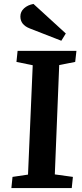

<svg xmlns="http://www.w3.org/2000/svg" viewBox="-20 -960 416 980"><path d="M315.9 -789.1 293 -752 131.8 -814.9Q84 -833.5 84 -876Q84 -900.4 102.8 -917.5Q121.6 -934.6 150.9 -939.9ZM147 -627 64 -644 69.8 -700.2H370.1L363.8 -644L282.2 -627.9L259.8 -69.8L352.1 -57.1L346.2 0H38.1L43.9 -57.1L123 -68.8Z"/></svg>

Font: Literata Book
Style: Bold Italic
Weight: 700
Italic angle: -3°
Designer: Latin by Veronika Burian and Jose Scaglione. Greek by Irene Vlachou. Cyrillic by Vera Evstafieva
Foundry: TypeTogether
Version: Version 1.003;PS 001.003;hotconv 1.0.88;makeotf.lib2.5.64775